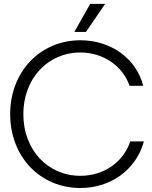

<svg xmlns="http://www.w3.org/2000/svg" viewBox="-20 -944 775 976"><path d="M388.7 11.7C544.9 11.7 672.9 -83 711.4 -225.1H642.1C606.9 -119.6 507.8 -50.3 388.7 -50.3C222.2 -50.3 98.6 -183.1 98.6 -363.3C98.6 -543.9 222.2 -677.2 388.7 -677.2C505.9 -677.2 604 -607.9 638.7 -507.8H708C672.9 -646.5 543.9 -739.3 388.7 -739.3C184.1 -739.3 31.7 -579.6 31.7 -363.3C31.7 -147.5 184.1 11.7 388.7 11.7ZM357.9 -781.7H417L514.6 -924.3H438.5Z"/></svg>

Font: Guggenheim Sans Display Light
Style: Regular
Weight: 300
Designer: Modified by Tom Baber under direction of Pentagram Design 2023
Foundry: rsms
Version: Version 1.001;Glyphs 3.1.2 (3151)